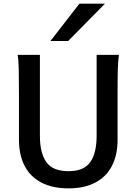

<svg xmlns="http://www.w3.org/2000/svg" viewBox="-20 -1011 754 1043"><path d="M618.7 -500.5V-251.5Q618.7 -170.9 589.1 -111.8Q559.6 -52.7 499.8 -20.3Q439.9 12.2 352.1 12.2Q263.2 12.2 202.9 -20.3Q142.6 -52.7 112.8 -111.8Q83 -170.9 83 -251.5V-500.5Q83 -587.4 81.8 -637Q80.6 -686.5 75.7 -712.9H196.8V-273.4Q196.8 -179.2 231.9 -130.1Q267.1 -81.1 352.1 -81.1Q435.5 -81.1 470.2 -130.1Q504.9 -179.2 504.9 -273.4V-712.9H626Q621.6 -685.5 620.1 -635.7Q618.7 -585.9 618.7 -500.5ZM550.3 -991.2 350.1 -788.1H253.9L411.6 -991.2Z"/></svg>

Font: Lesson One Medium
Style: Regular
Weight: 500
Designer: But Ko, Victor Gaultney, Annie Olsen, Julie Remington, Don Collingsworth, Eric Hays, Becca Hirsbrunner
Version: Version 1.100